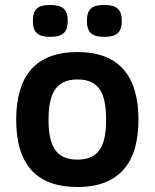

<svg xmlns="http://www.w3.org/2000/svg" viewBox="-20 -736 621 771"><path d="M291 -527C119.1 -527 45 -426.9 45 -255C45 -75 127 15 291 15C461.1 15 536 -85.2 536 -255C536 -426.4 462 -527 291 -527ZM291 -95C199.6 -95 175 -157.1 175 -255C175 -352.7 199.7 -417 291 -417C383.1 -417 406 -354.4 406 -255C406 -157 381.9 -95 291 -95ZM398 -716C349.2 -716 329 -699.4 329 -652C329 -606.2 348.9 -588 398 -588C446 -588 469 -603.8 469 -652C469 -700.3 447.2 -716 398 -716ZM181 -716C132.2 -716 112 -699.4 112 -652C112 -606.2 131.9 -588 181 -588C229 -588 252 -603.8 252 -652C252 -700.3 230.2 -716 181 -716Z"/></svg>

Font: Fog Sans
Style: Bold
Weight: 700
Foundry: Intel Corporation
Version: Version 1.00